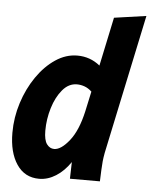

<svg xmlns="http://www.w3.org/2000/svg" viewBox="-53 -779 659 836"><g transform="rotate(5 276.5 -361.5)"><path d="M16 -178Q16 -245 36.5 -309Q57 -373 92.5 -424.5Q128 -476 173.5 -506.5Q219 -537 269 -537Q325 -537 368 -502L413 -715L553 -735L424 -125Q420 -103 418.5 -87.5Q417 -72 416 -50L414 0H283L285 -73Q258 -33 222.5 -10.5Q187 12 149 12Q86 12 51 -40Q16 -92 16 -178ZM158 -199Q158 -158 171 -140.5Q184 -123 203 -123Q233 -123 269 -168Q305 -213 324 -298L343 -386Q328 -400 311.5 -406Q295 -412 278 -412Q242 -412 215 -380Q188 -348 173 -299Q158 -250 158 -199Z"/></g></svg>

Font: Radio Canada Condensed
Style: Bold Italic
Weight: 700
Width: 3
Italic angle: -12°
Designer: Charles Daoud, Etienne Aubert Bonn, Alexandre Saumier Demers, Jacques Le Bailly
Foundry: Radio-Canada
Version: Version 2.104; ttfautohint (v1.8.4.7-5d5b);gftools[0.9.28.de